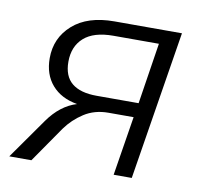

<svg xmlns="http://www.w3.org/2000/svg" viewBox="-61 -550 652 616"><g transform="rotate(10 264.5 -242.5)"><path d="M7 0 100 -132Q139 -187 192 -203Q139 -212 109.5 -246Q80 -280 80 -333Q80 -399 128.5 -442Q177 -485 264 -485H484L406 0H347L378 -193H296Q251 -193 217 -171Q183 -149 160 -117L79 0ZM249 -240H386L417 -439H269Q205 -439 173 -410.5Q141 -382 141 -332Q141 -285 168.5 -262.5Q196 -240 249 -240Z"/></g></svg>

Font: Nunito Sans Light
Style: Italic
Weight: 300
Italic angle: -9°
Designer: Vernon Adams
Foundry: Vernon Adams
Version: Version 3.006; ttfautohint (v1.8.3)